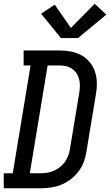

<svg xmlns="http://www.w3.org/2000/svg" viewBox="-44 -1004 587 1024"><path d="M-24 0V-80H24L119 -655H82V-735H270Q302 -735 332.5 -729.5Q363 -724 389 -710Q415 -696 434 -673Q453 -650 462.5 -621.5Q472 -593 472.5 -561.5Q473 -530 467 -498L417 -196Q413 -168 403 -141Q393 -114 375.5 -90.5Q358 -67 334 -48.5Q310 -30 283 -19Q256 -8 228 -4Q200 0 173 0ZM173 -80Q191 -80 209 -83Q227 -86 244 -93.5Q261 -101 276 -113Q291 -125 302 -140.5Q313 -156 319.5 -173.5Q326 -191 329 -209L379 -511Q382 -530 382 -548.5Q382 -567 377.5 -584Q373 -601 363 -615Q353 -629 338.5 -638.5Q324 -648 306.5 -651.5Q289 -655 270 -655H210L115 -80ZM281 -801 175 -931 248 -979 334 -855 461 -984 523 -926 372 -801Z"/></svg>

Font: Iosevka Curly Slab MdObl
Style: Regular
Weight: 500
Italic angle: -9°
Monospace: yes
Designer: Belleve Invis
Foundry: Belleve Invis
Version: Version 11.0.0; ttfautohint (v1.8.3)